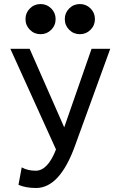

<svg xmlns="http://www.w3.org/2000/svg" viewBox="-20 -917 613 949"><path d="M524.9 -675.8 350.1 -194.8Q274.9 12.2 158.2 12.2Q107.4 12.2 71.3 -3.4L87.4 -89.8Q116.2 -73.2 156.7 -73.2Q215.8 -73.2 256.8 -178.2L31.2 -675.8H126.5L297.4 -287.6L432.6 -675.8ZM375 -748Q343.8 -748 322 -769.8Q300.3 -791.5 300.3 -822.8Q300.3 -853.5 322 -875.2Q343.8 -897 375 -897Q405.8 -897 427.5 -875.2Q449.2 -853.5 449.2 -822.8Q449.2 -791.5 427.5 -769.8Q405.8 -748 375 -748ZM180.7 -748Q149.4 -748 127.7 -769.8Q106 -791.5 106 -822.8Q106 -853.5 127.7 -875.2Q149.4 -897 180.7 -897Q211.4 -897 233.2 -875.2Q254.9 -853.5 254.9 -822.8Q254.9 -791.5 233.2 -769.8Q211.4 -748 180.7 -748Z"/></svg>

Font: Cadman
Style: Regular
Weight: 400
Designer: Paul James MIller
Foundry: High-Logic / Made with FontCreator
Version: Version 2.114;March 28, 2021;FontCreator 13.0.0.2683 64-bit